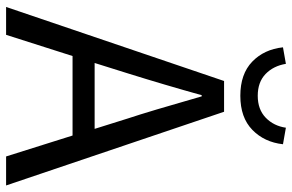

<svg xmlns="http://www.w3.org/2000/svg" viewBox="-188 -794 981 646"><g transform="rotate(90 303.0 -470.5)"><path d="M409.2 -941.4 464.8 -931.6Q458 -869.1 416.5 -828.6Q375 -788.1 301.8 -788.1Q228.5 -788.1 187 -828.1Q145.5 -868.2 138.7 -931.6L194.3 -941.4Q201.2 -899.4 228.5 -873Q255.9 -846.7 301.8 -846.7Q347.7 -846.7 375.5 -873.5Q403.3 -900.4 409.2 -941.4ZM191.4 -297.9H413.1L377.9 -410.2Q354.5 -480.5 303.7 -658.2H299.8Q265.6 -535.2 226.6 -410.2ZM505.9 0 435.5 -223.6H168L96.7 0H2.9L252 -733.4H355.5L603.5 0Z"/></g></svg>

Font: Gen Shin Gothic Regular
Style: Regular
Weight: 400
Designer: [Source Han Sans]
Ryoko NISHIZUKA  (kana & ideographs); Paul D. Hunt (Latin, Greek & Cyrillic); Wenlong ZHANG  (bopomofo
Version: Version 1.002.20150607